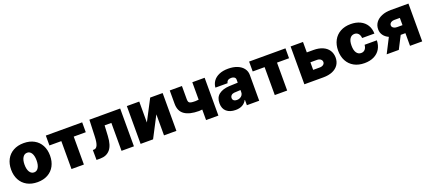

<svg xmlns="http://www.w3.org/2000/svg" viewBox="54 -1528 5635 2530"><g transform="rotate(-20 2871.5 -263.5)"><path d="M29.3 -263.7Q29.3 -345.2 62.3 -407Q95.2 -468.8 157 -502.9Q218.8 -537.1 302.7 -537.1Q386.7 -537.1 448.2 -502.9Q509.8 -468.8 542.5 -407Q575.2 -345.2 575.2 -263.7Q575.2 -182.1 542.5 -120.4Q509.8 -58.6 448.2 -24.4Q386.7 9.8 302.7 9.8Q218.8 9.8 157 -24.4Q95.2 -58.6 62.3 -120.4Q29.3 -182.1 29.3 -263.7ZM386.7 -264.6Q386.7 -328.6 364.5 -365.5Q342.3 -402.3 303.7 -402.3Q263.7 -402.3 240.7 -365.5Q217.8 -328.6 217.8 -264.6Q217.8 -201.2 240.7 -164.1Q263.7 -127 303.7 -127Q342.3 -127 364.5 -164.1Q386.7 -201.2 386.7 -264.6Z M612.8 -530.3H1122.6V-391.6H953.6V0H779.8V-391.6H612.8Z M1129.9 -139.6H1146.5Q1178.2 -139.6 1195.1 -177.2Q1211.9 -214.8 1214.8 -295.9L1223.6 -530.3H1655.3V0H1481.4V-391.6H1386.7L1378.9 -246.1Q1372.1 -116.2 1321.8 -58.1Q1271.5 0 1184.6 0H1130.9Z M2076.2 -530.3H2251V0H2077.1V-294.9L1923.8 0H1749V-530.3H1922.9V-236.3Z M2839.8 0H2667V-147.5Q2639.6 -143.6 2622.1 -143.6Q2489.7 -143.6 2420.2 -191.7Q2350.6 -239.7 2350.6 -343.8V-530.3H2521.5V-343.8Q2521.5 -317.4 2529.1 -304.7Q2536.6 -292 2557.4 -287.1Q2578.1 -282.2 2622.1 -282.2Q2641.1 -282.2 2667 -286.1V-530.3H2839.8Z M3103.5 -315.4 3227.5 -320.3V-363.3Q3227.5 -384.8 3210.9 -397Q3194.3 -409.2 3167 -409.2Q3138.2 -409.2 3120.6 -396.5Q3103 -383.8 3099.6 -359.4H2928.7Q2932.1 -409.2 2960.2 -449.5Q2988.3 -489.7 3041.5 -513.4Q3094.7 -537.1 3169.9 -537.1Q3242.7 -537.1 3297.6 -514.9Q3352.5 -492.7 3382.3 -452.9Q3412.1 -413.1 3412.1 -362.3V0H3239.3V-74.2H3235.4Q3190.4 8.8 3081.1 8.8Q3002 8.8 2955.1 -30.5Q2908.2 -69.8 2908.2 -146.5Q2908.2 -229 2961.4 -269.5Q3014.6 -310.1 3103.5 -315.4ZM3140.6 -109.4Q3164.1 -109.4 3184.3 -118.9Q3204.6 -128.4 3216.8 -146.5Q3229 -164.6 3228.5 -188.5V-216.8Q3170.4 -215.3 3136.7 -211.9Q3111.8 -209 3096.9 -193.8Q3082 -178.7 3082 -157.2Q3082 -134.3 3098.1 -121.8Q3114.3 -109.4 3140.6 -109.4Z M3463.4 -530.3H3973.1V-391.6H3804.2V0H3630.4V-391.6H3463.4Z M4553.2 -189.5Q4552.7 -131.3 4523.7 -88.6Q4494.6 -45.9 4440.4 -22.9Q4386.2 0 4312 0H4045.4V-530.3H4219.2V-383.8H4312Q4386.2 -383.8 4440.4 -360.4Q4494.6 -336.9 4523.7 -293Q4552.7 -249 4553.2 -189.5ZM4312 -138.7Q4342.3 -138.7 4361.8 -153.3Q4381.3 -168 4381.3 -190.4Q4381.3 -214.4 4361.8 -229.7Q4342.3 -245.1 4312 -245.1H4219.2V-138.7Z M4614.7 -263.7Q4614.7 -345.2 4647.7 -407Q4680.7 -468.8 4742.4 -502.9Q4804.2 -537.1 4888.2 -537.1Q4963.9 -537.1 5020.8 -509.5Q5077.6 -481.9 5108.9 -431.2Q5140.1 -380.4 5141.1 -312.5H4969.2Q4965.8 -353.5 4944.8 -376Q4923.8 -398.4 4891.1 -398.4Q4850.6 -398.4 4826.9 -364.5Q4803.2 -330.6 4803.2 -265.6Q4803.2 -199.7 4826.9 -165.3Q4850.6 -130.9 4891.1 -130.9Q4923.8 -130.9 4944.8 -153.3Q4965.8 -175.8 4969.2 -217.8H5141.1Q5139.6 -148.9 5108.9 -97.4Q5078.1 -45.9 5021.5 -18.1Q4964.8 9.8 4888.2 9.8Q4804.2 9.8 4742.4 -24.4Q4680.7 -58.6 4647.7 -120.4Q4614.7 -182.1 4614.7 -263.7Z M5526.9 -177.7H5460.9L5369.6 0H5199.7L5305.2 -206.5Q5257.3 -228.5 5231.7 -264.9Q5206.1 -301.3 5206.5 -346.7Q5206.1 -400.4 5235.8 -441.9Q5265.6 -483.4 5321.3 -506.8Q5377 -530.3 5450.7 -530.3H5697.8V0H5526.9ZM5454.6 -290H5526.9V-391.6H5450.7Q5427.7 -391.6 5411.6 -384Q5395.5 -376.5 5387.7 -364.5Q5379.9 -352.5 5380.4 -339.8Q5379.9 -327.1 5388.2 -315.7Q5396.5 -304.2 5413.3 -297.1Q5430.2 -290 5454.6 -290Z"/></g></svg>

Font: Pretendard JP Black
Style: Regular
Weight: 900
Designer: Base glyphs from Inter by Rasmus Andersson; Hangeul glyphs from Noto Sans CJK(Source Han Sans) by Jang Soo-young and Kan
Foundry: Kil Hyung-jin
Version: Version 1.309